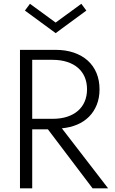

<svg xmlns="http://www.w3.org/2000/svg" viewBox="-20 -1020 621 1040"><path d="M154.5 -695.9H265Q309.1 -695.9 343.9 -684.5Q378.6 -673.2 402.5 -652.5Q426.4 -631.8 438.9 -602.3Q451.4 -572.7 451.4 -536.4Q451.4 -500 438.9 -470.5Q426.4 -440.9 402.5 -420Q378.6 -399.1 343.9 -387.7Q309.1 -376.4 265 -376.4H154.5ZM154.5 0V-319.5H239.5L481.4 0H565.5L315 -325Q360 -329.1 397.7 -345Q435.5 -360.9 462.3 -388Q489.1 -415 504.1 -452.3Q519.1 -489.5 519.1 -536.4Q519.1 -585 502.7 -624.3Q486.4 -663.6 455.5 -691.6Q424.5 -719.5 380.2 -734.8Q335.9 -750 280.5 -750H88.2V0ZM447.7 -962.7 420.5 -999.5 281.4 -897.7 142.3 -999.5 115 -962.7 281.4 -840.5Z"/></svg>

Font: Spartan MB
Style: Regular
Weight: 212
Designer: Matt Bailey, Mirko Velimirovic
Foundry: Matt Bailey
Version: Version 1.005